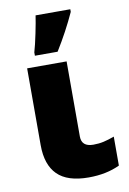

<svg xmlns="http://www.w3.org/2000/svg" viewBox="-90 -850 615 915"><g transform="rotate(-10 217.5 -392.5)"><path d="M255.9 -553.2V-189.9Q255.9 -140.1 313 -140.1Q339.8 -140.1 362.8 -145.3Q385.7 -150.4 415 -161.1V-21Q350.1 9.8 264.2 9.8Q161.6 9.8 113.3 -38.3Q64.9 -86.4 64.9 -181.2V-553.2ZM111.8 -622.1Q121.6 -655.3 132.8 -709.7Q144 -764.2 148.4 -794.9H316.4V-782.2Q276.4 -694.3 221.7 -606H111.8Z"/></g></svg>

Font: Open Sans ExtBd
Style: Bold
Weight: 800
Foundry: Ascender Corporation
Version: Version 1.10